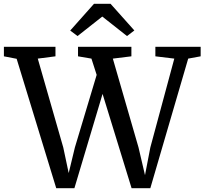

<svg xmlns="http://www.w3.org/2000/svg" viewBox="-40 -989 1074 1009"><path d="M-19.5 -693V-743H251.5V-693L158.5 -681L292.5 -214L321 -79.5L353.5 -214L468 -595.5L440.5 -681L370 -693V-743H650.5V-693L553 -681L688 -214L722 -68.5L750 -214L876 -681L776.5 -693V-743H1014.5V-693L949 -681L750 0H651.5L499 -495.5L351 0H255.5L47.5 -680ZM367.5 -799.5 329 -828.5 454 -969H541L666 -829L627.5 -799.5L497.5 -902Z"/></svg>

Font: Merriweather 20pt
Style: Regular
Weight: 400
Version: Version 2.100